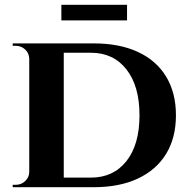

<svg xmlns="http://www.w3.org/2000/svg" viewBox="-20 -781 788 801"><path d="M371 -600Q478 -600 555 -564.5Q632 -529 673 -461.5Q714 -394 714 -300Q714 -206 673 -139Q632 -72 555 -36Q478 0 371 0H149L147 -40Q223 -40 269.5 -40Q316 -40 337.5 -40Q359 -40 359 -40Q453 -40 507.5 -109Q562 -178 562 -300Q562 -422 507.5 -491.5Q453 -561 359 -561Q359 -561 337 -561Q315 -561 266 -561Q217 -561 137 -561V-600ZM246 -600V0H102V-600ZM105 -64V0H33V-10Q33 -10 39 -10Q45 -10 46 -10Q69 -10 85.5 -26Q102 -42 102 -64ZM104 -537H102Q101 -560 84.5 -575Q68 -590 45 -590Q45 -590 39 -590Q33 -590 33 -590V-600H104ZM236 -761H510V-696H236Z"/></svg>

Font: Cinzel
Style: Bold
Weight: 700
Designer: Natanael Gama
Version: Version 2.000